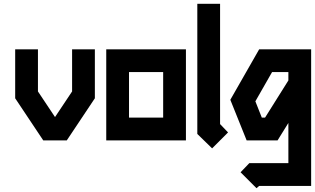

<svg xmlns="http://www.w3.org/2000/svg" viewBox="-20 -740 1660 1012"><path d="M60 -480H180V-258L270 -123L360 -258V-480H480V-222L332 0H208L60 -222Z M540 -480H960V0H540ZM660 -360V-120H840V-360Z M1020 -720H1140V-86L1182 -42L1098 42L1020 -34Z M1346 -480H1620V240H1346L1332 252L1248 168L1294 120H1500V-92L1443 0H1280L1194 -214ZM1414 -360 1326 -206 1360 -120H1377L1500 -316V-360Z"/></svg>

Font: SOV_raksil
Style: bold
Weight: 700
Version: Version 1.00